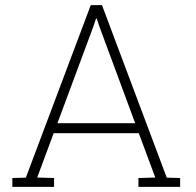

<svg xmlns="http://www.w3.org/2000/svg" viewBox="-20 -731 766 751"><path d="M28.3 0V-34.7L81.1 -36.1L335 -710.9H378.9L632.3 -36.1L684.6 -34.7V0H521.5V-34.7L587.4 -36.6L522.9 -210H189.9L125.5 -36.6L191.4 -34.7V0ZM204.6 -249H508.8L370.1 -623.5L358.4 -658.2H355.5L343.8 -623.5Z"/></svg>

Font: Roboto Slab ExtraLight
Style: Regular
Weight: 250
Designer: Google
Version: Version 2.000; ttfautohint (v1.8.1.43-b0c9)